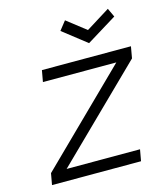

<svg xmlns="http://www.w3.org/2000/svg" viewBox="-114 -860 830 950"><g transform="rotate(-15 301.0 -385.5)"><path d="M272 -726 307.5 -771 405 -695 527 -771 548 -726 393.5 -631ZM490.5 0H34.5L45 -58.5L499 -504H123L133.5 -562.5H589.5L579 -503L125 -58.5H501Z"/></g></svg>

Font: Russisch Sans Light
Style: Italic
Weight: 300
Italic angle: -10°
Designer: Michael Sharanda (font) & Cristiano Sobral (main changes)
Foundry: Michael Sharanda
Version: Version 2.00;September 8, 2020;FontCreator 13.0.0.2681 64-bi